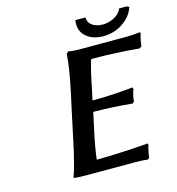

<svg xmlns="http://www.w3.org/2000/svg" viewBox="-117 -903 931 1008"><g transform="rotate(-15 348.5 -399.0)"><path d="M326.2 -201.2Q321.8 -183.6 313.2 -134.8Q304.7 -85.9 303.2 -64.9Q360.8 -65.4 431.2 -68.6Q501.5 -71.8 543 -75.2L584 -78.1L585 -68.8Q581.5 -59.1 576.2 -34.2Q572.8 -19 571.8 -4.9L563 3.9Q536.1 0 496.1 0H227.1Q207.5 0 190.9 -1Q174.3 -2 167 -2.9L160.2 -3.9Q182.6 -62.5 211.9 -203.1Q221.2 -249.5 240 -335.2Q258.8 -420.9 264.2 -446.8Q289.1 -563.5 294.9 -643.1L305.2 -652.8Q332 -647.9 361.8 -647.9H621.1Q650.9 -647.9 695.8 -652.8L696.8 -645Q694.3 -636.7 690.4 -621.1L687 -605Q684.1 -591.8 684.1 -580.1L671.9 -570.8Q543.5 -583 412.1 -583Q404.8 -567.4 393.1 -516.8Q381.3 -466.3 377.9 -444.8L361.8 -371.1Q451.2 -371.1 539.1 -378.9Q543.9 -379.4 561.3 -380.9Q578.6 -382.3 583 -382.8L585 -373Q577.6 -354 575.2 -340.8Q570.8 -320.8 570.8 -310.1L562 -300.8Q452.1 -312 350.1 -312ZM662.1 -801.8 675.8 -795.9Q665 -761.2 637.7 -734.9Q610.4 -708.5 576.2 -695.3Q542 -682.1 506.8 -682.1Q445.3 -682.1 410.4 -714.6Q375.5 -747.1 383.8 -801.8H439Q439 -773.9 461.4 -758.1Q483.9 -742.2 518.1 -742.2Q550.8 -742.2 581.1 -758.3Q611.3 -774.4 622.1 -801.8Z"/></g></svg>

Font: Linear Smooth
Style: Bold Italic
Weight: 700
Designer: Philipp H. Poll, Flanker
Foundry: Philipp H. Poll, reworked by Flanker
Version: Version 1.061 | FøM Fix